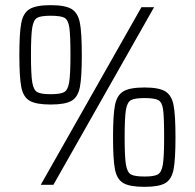

<svg xmlns="http://www.w3.org/2000/svg" viewBox="-20 -716 755 744"><path d="M55 -503Q55 -589 62.5 -627.5Q70 -666 95 -681Q120 -696 176 -696Q233 -696 257.5 -681Q282 -666 289.5 -628Q297 -590 297 -503Q297 -416 289.5 -378Q282 -340 257.5 -325.5Q233 -311 176 -311Q120 -311 95 -325.5Q70 -340 62.5 -378.5Q55 -417 55 -503ZM528 -688H577L187 0H138ZM253 -503Q253 -582 248.5 -610.5Q244 -639 230 -647Q216 -655 176 -655Q138 -655 124 -647Q110 -639 105 -609.5Q100 -580 100 -503Q100 -427 105 -397Q110 -367 124.5 -359Q139 -351 176 -351Q214 -351 228.5 -359Q243 -367 248 -397Q253 -427 253 -503ZM418 -184Q418 -270 425.5 -308.5Q433 -347 458 -362Q483 -377 540 -377Q596 -377 620.5 -362Q645 -347 652.5 -309Q660 -271 660 -184Q660 -97 652.5 -59Q645 -21 620.5 -6.5Q596 8 540 8Q483 8 458 -6.5Q433 -21 425.5 -59.5Q418 -98 418 -184ZM616 -184Q616 -263 612 -291.5Q608 -320 593.5 -328Q579 -336 540 -336Q502 -336 487.5 -328Q473 -320 468 -290.5Q463 -261 463 -184Q463 -108 468 -78Q473 -48 487.5 -40Q502 -32 540 -32Q577 -32 591.5 -40Q606 -48 611 -78Q616 -108 616 -184Z"/></svg>

Font: Saira SemiCondensed Light
Style: Regular
Weight: 300
Width: 4
Designer: Hector Gatti with collaboration of the Omnibus-Type team
Foundry: Omnibus-Type
Version: Version 0.072; ttfautohint (v1.8)